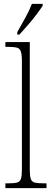

<svg xmlns="http://www.w3.org/2000/svg" viewBox="-20 -979 270 999"><path d="M8 0V-25H19Q52 -25 68 -29Q84 -33 89 -48.5Q94 -64 94 -98V-660Q94 -695 88.5 -711Q83 -727 68.5 -731Q54 -735 27 -735H8V-760H135V-98Q135 -64 140 -48.5Q145 -33 161 -29Q177 -25 210 -25H222V0ZM70 -812Q92 -851 112.5 -888Q133 -925 146 -959H202V-949Q191 -932 170.5 -904.5Q150 -877 125.5 -849Q101 -821 81 -799H70Z"/></svg>

Font: Noto Serif Tamil Condensed ExtraLight
Style: Regular
Weight: 200
Width: 3
Designer: Indian Type Foundry, Tom Grace, and the Monotype Design Team
Foundry: Monotype Imaging Inc.
Version: Version 2.004; ttfautohint (v1.8.4.7-5d5b)